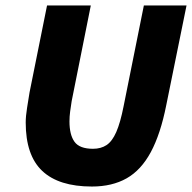

<svg xmlns="http://www.w3.org/2000/svg" viewBox="-20 -670 702 702"><path d="M316 12Q195 12 134.5 -45Q74 -102 74 -222Q74 -245 79 -276Q84 -307 88 -332L152 -650H312L242 -300Q239 -281 236.5 -262.5Q234 -244 234 -226Q234 -177 252.5 -151.5Q271 -126 320 -126Q349 -126 369.5 -139.5Q390 -153 405 -187Q420 -221 432 -282L506 -650H662L588 -286Q567 -180 531.5 -114Q496 -48 443 -18Q390 12 316 12Z"/></svg>

Font: Source Sans 3 Black
Style: Italic
Weight: 900
Italic angle: -11°
Designer: Paul D. Hunt
Foundry: Adobe
Version: Version 3.052;hotconv 1.1.0;makeotfexe 2.6.0